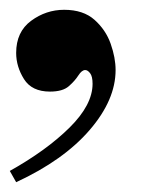

<svg xmlns="http://www.w3.org/2000/svg" viewBox="-30 -176 290 392"><path d="M3 196 -10 173Q65 131 112 84.5Q159 38 159 -5Q159 -20 154 -26.5Q149 -33 144 -33Q137 -33 130 -22Q123 -11 110.5 0Q98 11 72 11Q35 11 19 -14.5Q3 -40 3 -68Q3 -111 33.5 -133.5Q64 -156 101 -156Q140 -156 163 -135.5Q186 -115 196 -86.5Q206 -58 206 -33Q206 28 153 89.5Q100 151 3 196Z"/></svg>

Font: Libre Bodoni
Style: Italic
Weight: 400
Italic angle: -13°
Designer: Pablo Impallari, Rodrigo Fuenzalida
Foundry: Impallari Type
Version: Version 2.005;gftools[0.9.23]